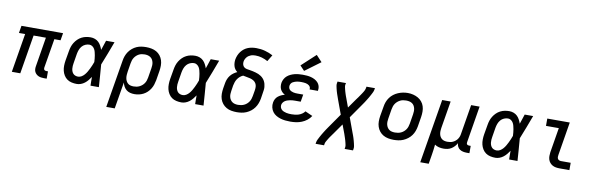

<svg xmlns="http://www.w3.org/2000/svg" viewBox="-59 -1375 6718 2168"><g transform="rotate(10 3300.0 -290.5)"><path d="M445 8Q428 8 411.5 5.5Q395 3 381 -3.5Q367 -10 355.5 -21Q344 -32 337.5 -46.5Q331 -61 330.5 -78Q330 -95 333 -111L388 -446H247L173 0H76L150 -446H79L93 -530H570L556 -446H485L429 -111Q428 -104 429 -97Q430 -90 434.5 -85Q439 -80 445.5 -78Q452 -76 459 -76H477V8Z M821 8Q791 8 762 1.5Q733 -5 710.5 -21Q688 -37 673 -61.5Q658 -86 651.5 -113.5Q645 -141 645.5 -171Q646 -201 651 -231L670 -341Q674 -367 682 -392Q690 -417 704.5 -440.5Q719 -464 739 -483.5Q759 -503 783.5 -515.5Q808 -528 834 -533Q860 -538 886 -538Q912 -538 936 -529Q960 -520 977.5 -503Q995 -486 1006.5 -464Q1018 -442 1026 -419Q1035 -446 1044.5 -474Q1054 -502 1063 -530H1160Q1134 -462 1108.5 -393Q1083 -324 1055 -257Q1061 -193 1065 -128.5Q1069 -64 1074 0H978Q977 -25 977 -50Q977 -75 977 -100Q963 -79 947 -59.5Q931 -40 911 -24.5Q891 -9 867.5 -0.5Q844 8 821 8ZM821 -76Q842 -76 861 -87.5Q880 -99 894.5 -116Q909 -133 920 -152Q931 -171 940.5 -190.5Q950 -210 958.5 -230Q967 -250 974 -270Q973 -289 971.5 -308Q970 -327 966.5 -345.5Q963 -364 958.5 -382.5Q954 -401 945 -416.5Q936 -432 920.5 -443Q905 -454 886 -454Q863 -454 840 -444Q817 -434 801 -415Q785 -396 776.5 -373Q768 -350 764 -327L746 -217Q743 -201 742 -185Q741 -169 742.5 -153.5Q744 -138 749.5 -123.5Q755 -109 765 -98Q775 -87 790 -81.5Q805 -76 821 -76Z M1195 205 1286 -341Q1290 -368 1299.5 -394.5Q1309 -421 1325.5 -445Q1342 -469 1365 -488Q1388 -507 1414 -518.5Q1440 -530 1467.5 -534Q1495 -538 1522 -538Q1554 -538 1584.5 -532Q1615 -526 1640.5 -511.5Q1666 -497 1684.5 -473.5Q1703 -450 1712 -421.5Q1721 -393 1721 -361.5Q1721 -330 1716 -299L1698 -189Q1693 -163 1685 -138Q1677 -113 1662.5 -89.5Q1648 -66 1628 -47Q1608 -28 1583.5 -15.5Q1559 -3 1533.5 2.5Q1508 8 1481 8Q1456 8 1431.5 1.5Q1407 -5 1389 -20Q1371 -35 1359.5 -56Q1348 -77 1343 -101L1292 205ZM1457 -76Q1474 -76 1491 -79Q1508 -82 1524.5 -90Q1541 -98 1555 -110Q1569 -122 1579 -137Q1589 -152 1594.5 -169Q1600 -186 1603 -203L1621 -313Q1624 -330 1624.5 -348Q1625 -366 1621 -382.5Q1617 -399 1608.5 -413Q1600 -427 1586 -436.5Q1572 -446 1555 -450Q1538 -454 1521 -454Q1504 -454 1487 -451Q1470 -448 1454.5 -440Q1439 -432 1425.5 -419.5Q1412 -407 1402.5 -392Q1393 -377 1388 -360.5Q1383 -344 1380 -327L1364 -228Q1361 -210 1360 -191.5Q1359 -173 1361.5 -156Q1364 -139 1371.5 -123.5Q1379 -108 1391.5 -96.5Q1404 -85 1421.5 -80.5Q1439 -76 1457 -76Z M2021 8Q1991 8 1962 1.5Q1933 -5 1910.5 -21Q1888 -37 1873 -61.5Q1858 -86 1851.5 -113.5Q1845 -141 1845.5 -171Q1846 -201 1851 -231L1870 -341Q1874 -367 1882 -392Q1890 -417 1904.5 -440.5Q1919 -464 1939 -483.5Q1959 -503 1983.5 -515.5Q2008 -528 2034 -533Q2060 -538 2086 -538Q2112 -538 2136 -529Q2160 -520 2177.5 -503Q2195 -486 2206.5 -464Q2218 -442 2226 -419Q2235 -446 2244.5 -474Q2254 -502 2263 -530H2360Q2334 -462 2308.5 -393Q2283 -324 2255 -257Q2261 -193 2265 -128.5Q2269 -64 2274 0H2178Q2177 -25 2177 -50Q2177 -75 2177 -100Q2163 -79 2147 -59.5Q2131 -40 2111 -24.5Q2091 -9 2067.5 -0.5Q2044 8 2021 8ZM2021 -76Q2042 -76 2061 -87.5Q2080 -99 2094.5 -116Q2109 -133 2120 -152Q2131 -171 2140.5 -190.5Q2150 -210 2158.5 -230Q2167 -250 2174 -270Q2173 -289 2171.5 -308Q2170 -327 2166.5 -345.5Q2163 -364 2158.5 -382.5Q2154 -401 2145 -416.5Q2136 -432 2120.5 -443Q2105 -454 2086 -454Q2063 -454 2040 -444Q2017 -434 2001 -415Q1985 -396 1976.5 -373Q1968 -350 1964 -327L1946 -217Q1943 -201 1942 -185Q1941 -169 1942.5 -153.5Q1944 -138 1949.5 -123.5Q1955 -109 1965 -98Q1975 -87 1990 -81.5Q2005 -76 2021 -76Z M2655 8Q2624 8 2593 2.5Q2562 -3 2536 -18Q2510 -33 2491.5 -56Q2473 -79 2463.5 -107.5Q2454 -136 2454 -167.5Q2454 -199 2459 -231L2470 -296Q2474 -318 2483 -340Q2492 -362 2507 -381Q2522 -400 2542 -414.5Q2562 -429 2584 -439Q2569 -450 2558 -465Q2547 -480 2541.5 -498.5Q2536 -517 2535 -536.5Q2534 -556 2537 -576Q2541 -599 2550.5 -622.5Q2560 -646 2575.5 -666.5Q2591 -687 2611 -702.5Q2631 -718 2654.5 -727Q2678 -736 2702 -739.5Q2726 -743 2750 -743Q2802 -743 2850 -730Q2898 -717 2941 -694L2896 -620Q2864 -638 2828.5 -648.5Q2793 -659 2755 -659Q2742 -659 2728.5 -657.5Q2715 -656 2702 -651Q2689 -646 2677 -638Q2665 -630 2656 -619Q2647 -608 2641 -595Q2635 -582 2633 -569Q2630 -551 2635 -533.5Q2640 -516 2653 -505.5Q2666 -495 2683.5 -491.5Q2701 -488 2719 -485.5Q2737 -483 2754 -479Q2771 -475 2788 -470.5Q2805 -466 2821 -459Q2837 -452 2851 -442.5Q2865 -433 2876.5 -420.5Q2888 -408 2896 -393Q2904 -378 2908.5 -361Q2913 -344 2914.5 -326.5Q2916 -309 2913.5 -290.5Q2911 -272 2908 -254L2898 -189Q2893 -161 2883 -134.5Q2873 -108 2856 -84Q2839 -60 2815.5 -41.5Q2792 -23 2765 -11.5Q2738 0 2710 4Q2682 8 2655 8ZM2655 -76Q2672 -76 2689.5 -79Q2707 -82 2723.5 -89.5Q2740 -97 2754 -109Q2768 -121 2778.5 -136.5Q2789 -152 2794.5 -169Q2800 -186 2803 -203L2814 -267Q2818 -289 2817 -311Q2816 -333 2805.5 -350.5Q2795 -368 2777.5 -378.5Q2760 -389 2739.5 -394.5Q2719 -400 2698 -403Q2677 -406 2656 -411Q2637 -403 2620.5 -389Q2604 -375 2592.5 -357.5Q2581 -340 2574.5 -321Q2568 -302 2564 -282L2554 -217Q2551 -200 2550.5 -182Q2550 -164 2554 -147.5Q2558 -131 2567 -117Q2576 -103 2589.5 -93.5Q2603 -84 2620 -80Q2637 -76 2655 -76Z M3270 8Q3241 8 3212 5Q3183 2 3156.5 -6Q3130 -14 3106 -28Q3082 -42 3065.5 -64Q3049 -86 3042.5 -114Q3036 -142 3041 -171Q3044 -191 3054 -210.5Q3064 -230 3081 -243.5Q3098 -257 3117.5 -266Q3137 -275 3157 -280Q3140 -289 3126.5 -302Q3113 -315 3105 -331.5Q3097 -348 3095 -367.5Q3093 -387 3096 -407Q3100 -429 3111.5 -450.5Q3123 -472 3141.5 -487.5Q3160 -503 3182 -513Q3204 -523 3226.5 -528.5Q3249 -534 3272 -536Q3295 -538 3317 -538Q3342 -538 3366 -536Q3390 -534 3413 -528Q3436 -522 3456.5 -511Q3477 -500 3492.5 -483.5Q3508 -467 3515 -444Q3522 -421 3518 -397Q3518 -395 3517.5 -393Q3517 -391 3517 -388H3421Q3421 -389 3421.5 -390Q3422 -391 3422 -392Q3424 -404 3419 -414.5Q3414 -425 3405.5 -432Q3397 -439 3386.5 -443.5Q3376 -448 3364.5 -450Q3353 -452 3341 -453Q3329 -454 3317 -454Q3305 -454 3292.5 -453.5Q3280 -453 3267.5 -450.5Q3255 -448 3243 -444Q3231 -440 3219.5 -433.5Q3208 -427 3200.5 -416Q3193 -405 3191 -392Q3189 -380 3192 -367.5Q3195 -355 3203 -346Q3211 -337 3222.5 -331.5Q3234 -326 3246 -323Q3258 -320 3270.5 -319Q3283 -318 3296 -318H3361L3347 -234H3282Q3268 -234 3253.5 -233Q3239 -232 3225 -229Q3211 -226 3196.5 -221.5Q3182 -217 3169 -208.5Q3156 -200 3147 -187Q3138 -174 3136 -160Q3134 -145 3139 -130.5Q3144 -116 3155 -106Q3166 -96 3180 -90.5Q3194 -85 3208.5 -81.5Q3223 -78 3239 -77Q3255 -76 3270 -76Q3290 -76 3310.5 -78.5Q3331 -81 3350.5 -87.5Q3370 -94 3388 -106Q3406 -118 3419 -136L3504 -98Q3486 -69 3458 -47.5Q3430 -26 3398.5 -13.5Q3367 -1 3334.5 3.5Q3302 8 3270 8ZM3324 -583 3273 -637 3434 -786 3501 -714Z M3595 205 3598 187Q3601 170 3609 154Q3617 138 3625.5 122Q3634 106 3643 90.5Q3652 75 3661.5 60Q3671 45 3680.5 30Q3690 15 3701 0L3818 -168L3757 -334Q3752 -349 3747 -363Q3742 -377 3737 -391.5Q3732 -406 3728 -420.5Q3724 -435 3720.5 -450Q3717 -465 3714 -480.5Q3711 -496 3714 -512L3717 -530H3814L3810 -512Q3808 -498 3810.5 -485.5Q3813 -473 3816 -460.5Q3819 -448 3822.5 -435.5Q3826 -423 3830 -411Q3834 -399 3838 -387Q3842 -375 3847 -363L3884 -262L3962 -373Q3964 -375 3965.5 -377Q3967 -379 3968 -382Q3970 -383 3971.5 -385Q3973 -387 3974 -389V-390Q3974 -390 3974 -390Q3974 -390 3974 -390H3975Q3982 -400 3988.5 -409.5Q3995 -419 4002 -429Q4009 -439 4015.5 -449Q4022 -459 4028 -469Q4034 -479 4039 -489.5Q4044 -500 4046 -512L4049 -530H4146L4143 -512Q4140 -495 4132 -479Q4124 -463 4115.5 -447Q4107 -431 4098 -415.5Q4089 -400 4079.5 -385Q4070 -370 4060.5 -355Q4051 -340 4040 -325L3923 -157L3984 9Q3990 24 3995 38Q4000 52 4004.5 66.5Q4009 81 4013 95.5Q4017 110 4020.5 125Q4024 140 4027 155.5Q4030 171 4027 187L4024 205H3928L3931 187Q3933 173 3930.5 160.5Q3928 148 3925 135.5Q3922 123 3918.5 110.5Q3915 98 3911 86Q3907 74 3903 62Q3899 50 3895 38L3857 -63L3779 48Q3778 50 3776.5 52Q3775 54 3773 57Q3771 58 3770 60Q3769 62 3767 64V65Q3767 65 3767 65Q3767 65 3767 65Q3760 75 3753 84.5Q3746 94 3739 104Q3732 114 3726 124Q3720 134 3714 144Q3708 154 3702.5 164.5Q3697 175 3695 187L3692 205Z M4454 8Q4422 8 4391.5 2Q4361 -4 4335.5 -18.5Q4310 -33 4291.5 -56Q4273 -79 4263.5 -108Q4254 -137 4254 -168.5Q4254 -200 4259 -231L4278 -341Q4282 -369 4292 -396Q4302 -423 4319.5 -447Q4337 -471 4360.5 -489Q4384 -507 4411 -518.5Q4438 -530 4466 -535.5Q4494 -541 4522 -541Q4554 -541 4584 -533.5Q4614 -526 4639.5 -511.5Q4665 -497 4684 -474Q4703 -451 4712 -422.5Q4721 -394 4721 -362Q4721 -330 4716 -299L4698 -189Q4693 -161 4683 -134Q4673 -107 4656 -83.5Q4639 -60 4615 -41.5Q4591 -23 4564 -11.5Q4537 0 4509 4Q4481 8 4454 8ZM4455 -76Q4473 -76 4490 -79Q4507 -82 4523.5 -89.5Q4540 -97 4554.5 -109.5Q4569 -122 4579 -137Q4589 -152 4594.5 -169Q4600 -186 4603 -203L4621 -313Q4624 -331 4624.5 -349Q4625 -367 4621 -383.5Q4617 -400 4608 -414.5Q4599 -429 4584.5 -438Q4570 -447 4553 -450.5Q4536 -454 4518 -454Q4500 -454 4483 -451Q4466 -448 4450 -440Q4434 -432 4420 -420Q4406 -408 4396 -393Q4386 -378 4380.5 -361Q4375 -344 4372 -327L4354 -217Q4351 -200 4350.5 -182Q4350 -164 4354 -147.5Q4358 -131 4367 -116.5Q4376 -102 4389.5 -92.5Q4403 -83 4420.5 -79.5Q4438 -76 4455 -76Z M4795 205 4917 -530H5014L4962 -217Q4959 -200 4958.5 -182.5Q4958 -165 4961 -149Q4964 -133 4972 -118.5Q4980 -104 4993 -94Q5006 -84 5022.5 -80Q5039 -76 5056 -76Q5072 -76 5088 -78.5Q5104 -81 5119 -88Q5134 -95 5147.5 -106Q5161 -117 5170.5 -131Q5180 -145 5185.5 -160.5Q5191 -176 5193 -192L5249 -530H5346L5277 -111Q5276 -104 5276.5 -97Q5277 -90 5281.5 -85Q5286 -80 5292.5 -78Q5299 -76 5306 -76H5324V8H5292Q5271 8 5250.5 3.5Q5230 -1 5213.5 -12Q5197 -23 5187.5 -41.5Q5178 -60 5177 -81Q5166 -60 5149.5 -42.5Q5133 -25 5113 -13Q5093 -1 5070.5 3.5Q5048 8 5026 8Q4999 8 4972.5 1.5Q4946 -5 4925 -20Q4922 11 4918 41.5Q4914 72 4909 102L4892 205Z M5621 8Q5591 8 5562 1.5Q5533 -5 5510.5 -21Q5488 -37 5473 -61.5Q5458 -86 5451.5 -113.5Q5445 -141 5445.5 -171Q5446 -201 5451 -231L5470 -341Q5474 -367 5482 -392Q5490 -417 5504.5 -440.5Q5519 -464 5539 -483.5Q5559 -503 5583.5 -515.5Q5608 -528 5634 -533Q5660 -538 5686 -538Q5712 -538 5736 -529Q5760 -520 5777.5 -503Q5795 -486 5806.5 -464Q5818 -442 5826 -419Q5835 -446 5844.5 -474Q5854 -502 5863 -530H5960Q5934 -462 5908.5 -393Q5883 -324 5855 -257Q5861 -193 5865 -128.5Q5869 -64 5874 0H5778Q5777 -25 5777 -50Q5777 -75 5777 -100Q5763 -79 5747 -59.5Q5731 -40 5711 -24.5Q5691 -9 5667.5 -0.5Q5644 8 5621 8ZM5621 -76Q5642 -76 5661 -87.5Q5680 -99 5694.5 -116Q5709 -133 5720 -152Q5731 -171 5740.5 -190.5Q5750 -210 5758.5 -230Q5767 -250 5774 -270Q5773 -289 5771.5 -308Q5770 -327 5766.5 -345.5Q5763 -364 5758.5 -382.5Q5754 -401 5745 -416.5Q5736 -432 5720.5 -443Q5705 -454 5686 -454Q5663 -454 5640 -444Q5617 -434 5601 -415Q5585 -396 5576.5 -373Q5568 -350 5564 -327L5546 -217Q5543 -201 5542 -185Q5541 -169 5542.5 -153.5Q5544 -138 5549.5 -123.5Q5555 -109 5565 -98Q5575 -87 5590 -81.5Q5605 -76 5621 -76Z M6357 0Q6335 0 6314 -3.5Q6293 -7 6275.5 -16.5Q6258 -26 6244.5 -42Q6231 -58 6225 -77.5Q6219 -97 6219 -118.5Q6219 -140 6222 -162L6269 -446H6122V-530H6380L6317 -148Q6315 -136 6315 -124.5Q6315 -113 6320 -103.5Q6325 -94 6335.5 -89Q6346 -84 6357 -84H6469V0Z"/></g></svg>

Font: Iosevka Curly Medium Extended
Style: Italic
Weight: 500
Width: 7
Italic angle: -9°
Monospace: yes
Designer: Belleve Invis
Foundry: Belleve Invis
Version: Version 11.1.0; ttfautohint (v1.8.3)